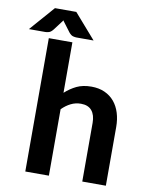

<svg xmlns="http://www.w3.org/2000/svg" viewBox="-142 -927 772 995"><g transform="rotate(10 243.5 -430.0)"><path d="M0 0ZM61 0V-701.7H185.1V-436Q212.9 -461.4 245.4 -477.1Q277.8 -492.7 322.8 -492.7Q362.3 -492.7 392.6 -479Q422.9 -465.3 443.4 -440.9Q463.9 -416.5 474.4 -382.6Q484.9 -348.6 484.9 -308.6V0H360.8V-308.6Q360.8 -350.1 341.8 -373Q322.8 -396 284.7 -396Q256.3 -396 231.7 -383.8Q207 -371.6 185.1 -349.6V0ZM291.5 -730H201.7Q194.3 -730 183.6 -732.7Q172.9 -735.4 161.6 -749L127 -794.9L119.1 -805.7Q117.7 -803.2 116 -800.3Q114.3 -797.4 111.8 -794.9L77.1 -749Q65.9 -735.4 55.2 -732.7Q44.4 -730 37.1 -730H-48.8L65.4 -860.4H177.7Z"/></g></svg>

Font: Carlito
Style: Bold
Weight: 700
Designer: Lukasz Dziedzic
Foundry: tyPoland Lukasz Dziedzic
Version: Version 1.104